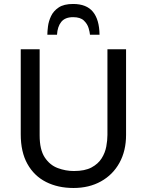

<svg xmlns="http://www.w3.org/2000/svg" viewBox="-20 -939 744 972"><path d="M352.1 12.7Q273.4 12.7 213.1 -17.8Q152.8 -48.3 118.9 -108.9Q85 -169.4 85 -259.3V-689.5H180.7V-253.4Q180.7 -181.2 206.5 -142.1Q232.4 -103 272.5 -88.1Q312.5 -73.2 354 -73.2Q409.7 -73.2 443.4 -91.3Q477.1 -109.4 494.6 -137.5Q512.2 -165.5 518.1 -197.3Q523.9 -229 523.9 -255.9V-689.5H618.2V-255.9Q618.2 -175.3 584.7 -114.7Q551.3 -54.2 491.2 -20.8Q431.2 12.7 352.1 12.7ZM219.7 -763.2Q219.7 -779.3 222.9 -805.2Q226.1 -831.1 238.3 -857.2Q250.5 -883.3 276.9 -901.1Q303.2 -918.9 350.1 -918.9Q418 -918.9 450.4 -879.4Q482.9 -839.8 483.9 -763.2H435.5Q434.6 -775.9 428.5 -796.9Q422.4 -817.9 404.5 -835Q386.7 -852.1 350.1 -852.1Q309.6 -852.1 290.3 -828.4Q271 -804.7 268.6 -763.2Z"/></svg>

Font: Shanti
Style: Regular
Weight: 400
Designer: Vernon Adams
Foundry: Vernon Adams
Version: Version 1.100; ttfautohint (v1.8.4)